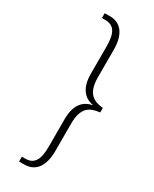

<svg xmlns="http://www.w3.org/2000/svg" viewBox="-227 -814 800 999"><g transform="rotate(30 173.0 -314.5)"><path d="M83 131H115C184 131 219 77 219 -10V-175C219 -274 263 -295 321 -301V-328C263 -334 219 -356 219 -455V-620C219 -707 183 -760 116 -760H83V-731H104C157 -731 178 -694 178 -615V-452C178 -371 211 -326 267 -316V-314C211 -303 178 -260 178 -179V-13C178 65 157 102 104 102H83Z"/></g></svg>

Font: Noto Serif Devanagari Condensed ExtraLight
Style: Regular
Weight: 200
Width: 3
Designer: Universal Thirst, Indian Type Foundry and the Monotype Design Team
Foundry: Monotype Imaging Inc.
Version: Version 2.004